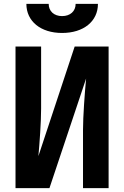

<svg xmlns="http://www.w3.org/2000/svg" viewBox="-20 -970 640 990"><path d="M300 -800C411 -800 485 -860 485 -950H370C370 -912 342 -887 300 -887C259 -887 231 -912 231 -950H116C116 -860 190 -800 300 -800ZM235 0 424 -565C417 -492 408 -369 408 -300V0H540V-730H365L178 -165C184 -230 192 -341 192 -410V-730H60V0Z"/></svg>

Font: Tekne LDO ExtraBold
Style: Regular
Weight: 800
Monospace: yes
Designer: Alessio Laiso, Mario Rullo, Paolo Rosset
Foundry: Alessio Laiso
Version: Version 1.000;hotconv 1.0.109;makeotfexe 2.5.65596